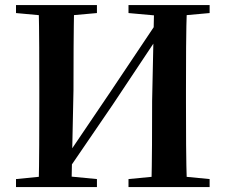

<svg xmlns="http://www.w3.org/2000/svg" viewBox="-20 -761 917 781"><path d="M137.2 0Q139.2 -85.2 139.5 -171.8Q139.9 -258.5 139.9 -346.1V-393.6Q139.9 -481.3 139.5 -567.7Q139.2 -654.1 137.2 -740.5H281.6Q279.9 -655.6 279.4 -568.4Q278.9 -481.3 278.9 -393.6L270.6 0ZM595.8 0Q597.8 -85.2 598.3 -172.5Q598.8 -259.8 598.8 -350.9L607.1 -740.5H740.5Q737.5 -655.6 737 -568.4Q736.5 -481.3 736.5 -393.6V-346.1Q736.5 -259.9 737 -173.3Q737.5 -86.6 740.5 0ZM45.1 0V-32.6L193.8 -47.3H221.3L374.3 -32.6V0ZM45.1 -707.9V-740.5H374.3V-707.9L221.3 -694.2H193.8ZM502.7 0V-32.6L654.6 -47.3H680.9L832.7 -32.6V0ZM502.7 -707.9V-740.5H832.7V-707.9L680.9 -694.2H654.6ZM247.9 -56.2 217.5 -102.6 236 -101.9 430.2 -388.9 625.2 -680.2 660.5 -639.4H641L438.2 -334.7Z"/></svg>

Font: Noto Serif KR ExtraLight
Style: Regular
Weight: 200
Designer: Ryoko NISHIZUKA 西塚涼子 (kana & ideographs); Frank Grießhammer (Latin, Greek & Cyrillic); Wenlong ZHANG 张文龙 (bopomofo); San
Foundry: Adobe
Version: Version 2.002-H1;hotconv 1.1.0;makeotfexe 2.6.0